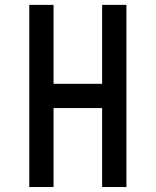

<svg xmlns="http://www.w3.org/2000/svg" viewBox="-20 -752 626 772"><path d="M97.7 -732.4H195.3V-415H390.6V-732.4H488.3V0H390.6V-317.4H195.3V0H97.7Z"/></svg>

Font: BabelStone Zanabazar
Style: Regular
Weight: 400
Designer: Andrew West
Foundry: Andrew West
Version: Version 10.002;August 6, 2021